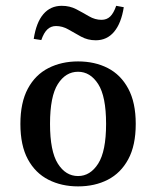

<svg xmlns="http://www.w3.org/2000/svg" viewBox="-20 -643 548 674"><path d="M254 11.3Q196 11.3 150 -12.1Q104 -35.5 77.8 -83.9Q51.6 -132.3 51.6 -208.1Q51.6 -283.1 77.8 -331.9Q104 -380.6 150 -404Q196 -427.4 254 -427.4Q312.9 -427.4 358.5 -404Q404 -380.6 430.2 -331.9Q456.5 -283.1 456.5 -208.1Q456.5 -132.3 430.2 -83.9Q404 -35.5 358.5 -12.1Q312.9 11.3 254 11.3ZM254 -25Q296.8 -25 324.6 -68.5Q352.4 -112.1 352.4 -208.1Q352.4 -304.8 324.6 -348Q296.8 -391.1 254 -391.1Q210.5 -391.1 183.1 -348Q155.6 -304.8 155.6 -208.1Q155.6 -112.1 183.1 -68.5Q210.5 -25 254 -25ZM316.1 -501.6Q287.9 -501.6 264.5 -514.5Q241.1 -527.4 220.2 -539.5Q199.2 -551.6 176.6 -551.6Q158.9 -551.6 146.4 -539.9Q133.9 -528.2 125 -502.4L98.4 -506.5Q107.3 -564.5 132.3 -593.5Q157.3 -622.6 196.8 -622.6Q225 -622.6 248 -610.5Q271 -598.4 292.3 -585.9Q313.7 -573.4 336.3 -573.4Q354.8 -573.4 366.9 -585.1Q379 -596.8 387.9 -622.6L414.5 -617.7Q405.6 -561.3 380.6 -531.5Q355.6 -501.6 316.1 -501.6Z"/></svg>

Font: Playfair 9pt SemiBold
Style: Regular
Weight: 600
Designer: Claus Eggers Sørensen
Foundry: Claus Eggers Sørensen
Version: Version 2.001;gftools[0.9.30]